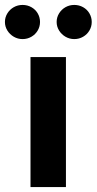

<svg xmlns="http://www.w3.org/2000/svg" viewBox="-68 -763 394 783"><path d="M56.4 -530.4H200.9V0H56.4ZM-47.9 -673.3Q-47.9 -692.3 -38 -708.4Q-28.1 -724.5 -11.8 -733.7Q4.5 -742.9 24 -742.9Q43.6 -742.9 60 -733.7Q76.4 -724.5 85.8 -708.5Q95.2 -692.5 95.2 -673.3Q95.2 -654.5 85.8 -638.6Q76.4 -622.6 60 -613.1Q43.6 -603.6 24 -603.6Q4.7 -603.6 -11.7 -613.1Q-28.1 -622.6 -38 -638.6Q-47.9 -654.6 -47.9 -673.3ZM163 -673.3Q163 -692.3 172.9 -708.4Q182.8 -724.5 199.1 -733.7Q215.4 -742.9 235 -742.9Q254.4 -742.9 270.9 -733.7Q287.3 -724.5 296.7 -708.4Q306.1 -692.3 306.1 -673.3Q306.1 -654.5 296.7 -638.6Q287.3 -622.6 270.9 -613.1Q254.4 -603.6 235 -603.6Q215.6 -603.6 199.2 -613.1Q182.8 -622.6 172.9 -638.6Q163 -654.6 163 -673.3Z"/></svg>

Font: Pretendard Variable
Style: Regular
Weight: 400
Designer: Base glyphs from Inter by Rasmus Andersson; Hangul glyphs from Noto Sans CJK(Source Han Sans) by Jang Soo-young and Kang
Foundry: Kil Hyung-jin
Version: Version 1.100;FEAKit 1.0